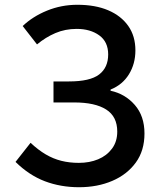

<svg xmlns="http://www.w3.org/2000/svg" viewBox="-20 -770 667 804"><path d="M311 14Q234 14 168 -11Q102 -36 45 -92L108 -172Q140 -142 171.5 -123.5Q203 -105 237 -96.5Q271 -88 310 -88Q355 -88 391 -103Q427 -118 449 -147.5Q471 -177 471 -219Q471 -282 424.5 -311.5Q378 -341 291 -341H204V-429H269Q357 -429 395 -458Q433 -487 433 -542Q433 -595 395.5 -622Q358 -649 301 -649Q253 -649 212 -631.5Q171 -614 135 -584L75 -661Q117 -701 177 -725.5Q237 -750 304 -750Q379 -750 433 -727Q487 -704 517 -661.5Q547 -619 547 -559Q547 -503 520 -459Q493 -415 443 -395V-390Q504 -377 544.5 -330.5Q585 -284 585 -211Q585 -139 548.5 -89Q512 -39 450 -12.5Q388 14 311 14Z"/></svg>

Font: Noto Sans KR Medium
Style: Regular
Weight: 500
Designer: Ryoko NISHIZUKA  (kana, bopomofo & ideographs); Paul D. Hunt (Latin, Greek & Cyrillic); Sandoll Communications , Soo-you
Foundry: Adobe
Version: Version 2.004-H2;hotconv 1.0.118;makeotfexe 2.5.65603